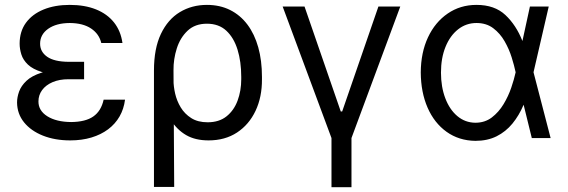

<svg xmlns="http://www.w3.org/2000/svg" viewBox="-20 -573 2356 797"><path d="M255.9 -284.2H329.1V-244.1H264.6Q226.1 -244.1 198 -231.9Q169.9 -219.7 154.8 -199Q139.6 -178.2 139.6 -152.3Q139.2 -113.8 176.5 -90.3Q213.9 -66.9 275.4 -66.4Q335 -66.9 367.4 -89.6Q399.9 -112.3 410.2 -159.2H499Q494.1 -120.6 476.3 -89.6Q458.5 -58.6 429 -36.4Q399.4 -14.2 359.6 -2.2Q319.8 9.8 271.5 9.8Q208 9.8 158.2 -10Q108.4 -29.8 79.8 -65.2Q51.3 -100.6 50.8 -147.5Q50.8 -169.4 59.3 -193.1Q67.9 -216.8 89.8 -237.5Q111.8 -258.3 152.1 -271.2Q192.4 -284.2 255.9 -284.2ZM329.1 -261.7H255.9Q193.4 -261.7 154.8 -273.7Q116.2 -285.6 95.9 -304.9Q75.7 -324.2 68.6 -347.2Q61.5 -370.1 61.5 -391.6Q61.5 -442.4 87.6 -478.3Q113.8 -514.2 160.6 -533.4Q207.5 -552.7 269.5 -552.7Q332 -552.7 378.7 -533.9Q425.3 -515.1 453.4 -479.7Q481.4 -444.3 488.3 -394.5H400.4Q391.6 -432.1 358.2 -454.6Q324.7 -477.1 269.5 -477.5Q213.4 -477.1 179.9 -453.4Q146.5 -429.7 146.5 -391.6Q146.5 -357.9 175.8 -337.4Q205.1 -316.9 264.6 -316.4H329.1Z M619.1 203.1V-280.3Q619.1 -371.6 647.9 -432.1Q676.8 -492.7 726.6 -522.7Q776.4 -552.7 838.9 -552.7Q892.6 -552.7 935.1 -531.5Q977.5 -510.3 1007.1 -470.9Q1036.6 -431.6 1052 -376.7Q1067.4 -321.8 1067.4 -253.9V-244.1Q1067.9 -170.4 1040.8 -113Q1013.7 -55.7 963.9 -22.9Q914.1 9.8 845.7 9.8Q790.5 9.8 752.7 -12.2Q714.8 -34.2 689.2 -74.7Q663.6 -115.2 644.5 -170.9L700.2 -240.2Q700.2 -214.8 707 -184.6Q713.9 -154.3 730.2 -127.2Q746.6 -100.1 773.9 -82.8Q801.3 -65.4 841.8 -65.4Q889.6 -65.4 920.4 -90.1Q951.2 -114.7 966.3 -155.5Q981.4 -196.3 981.4 -244.1V-253.9Q981.4 -316.9 966.1 -366.7Q950.7 -416.5 919.4 -445.6Q888.2 -474.6 838.9 -474.6Q789.6 -474.6 758.8 -445.6Q728 -416.5 713.9 -372.1Q699.7 -327.6 700.2 -281.2L703.1 203.1Z M1356 204.1V0L1153.3 -545.9H1244.1L1394.5 -110.4H1400.4L1550.8 -545.9H1641.6L1439 0V204.1Z M1953.1 11.7Q1884.8 10.7 1833.7 -25.9Q1782.7 -62.5 1754.9 -126.2Q1727.1 -189.9 1726.6 -272.5Q1727.1 -355 1756.6 -418Q1786.1 -481 1838.4 -516.8Q1890.6 -552.7 1958 -552.7Q2033.2 -552.7 2077.9 -510.7Q2122.6 -468.8 2148.4 -403.3H2181.6L2194.3 -274.4L2265.6 0H2187.5L2120.1 -274.4Q2114.7 -300.3 2104 -334.7Q2093.3 -369.1 2074.7 -401.6Q2056.2 -434.1 2027.6 -455.8Q1999 -477.5 1958 -477.5Q1915 -477.5 1881.6 -451.2Q1848.1 -424.8 1829.3 -378.4Q1810.5 -332 1810.5 -271.5Q1810.5 -212.4 1828.4 -165.3Q1846.2 -118.2 1878.4 -91.1Q1910.6 -64 1953.1 -63.5Q1992.7 -63.5 2021.5 -85.4Q2050.3 -107.4 2070.3 -140.6Q2090.3 -173.8 2102.3 -209.2Q2114.3 -244.6 2120.1 -271.5L2179.7 -545.9H2257.8L2194.3 -271.5L2181.6 -137.7H2153.3Q2134.8 -93.8 2107.2 -60.1Q2079.6 -26.4 2041.5 -7.3Q2003.4 11.7 1953.1 11.7Z"/></svg>

Font: GitLab Sans
Style: Regular
Weight: 400
Designer: Rasmus Andersson
Foundry: Modifications by GitLab B.V., manufactured by rsms
Version: Version 4.000;git-c8fb6b7